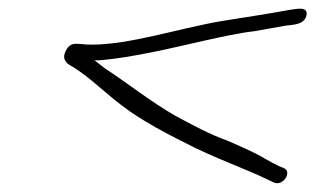

<svg xmlns="http://www.w3.org/2000/svg" viewBox="-20 -443 728 443"><path d="M133 -328C121 -307 133 -297 144 -291C189 -265 224 -225 281 -185C321 -158 358 -138 402 -116C472 -79 551 -52 601 -27L614 -21C635 -15 654 -47 635 -55L623 -60C615 -64 605 -69 593 -76C570 -90 542 -102 506 -118C463 -133 422 -156 386 -175C328 -208 269 -255 221 -286L198 -304H211C284 -310 376 -332 455 -350C487 -357 531 -367 567 -371C575 -372 621 -381 640 -384C657 -386 682 -386 687 -407C692 -430 663 -422 647 -420C605 -412 538 -402 489 -394C391 -377 280 -340 191 -340C176 -340 166 -342 153 -342C144 -341 138 -337 133 -328Z"/></svg>

Font: Stray Cat
Style: SuExtObl
Weight: 400
Version: Version 1.0